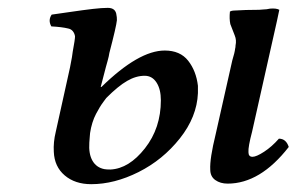

<svg xmlns="http://www.w3.org/2000/svg" viewBox="-20 -455 751 486"><path d="M249 -207Q248 -205.6 242.2 -197.8Q236.3 -189.9 232.4 -183.3Q228.5 -176.8 223.1 -166.7Q217.8 -156.7 213.9 -144.3Q210 -131.8 208 -118.2Q208 -114.3 207 -106.2Q206.1 -98.1 206.1 -94.2Q204.1 -65.4 214.1 -48.1Q224.1 -30.8 244.1 -26.9Q249 -25.9 259.8 -25.9Q306.6 -28.3 346.9 -79.6Q387.2 -130.9 387.2 -201.2Q387.2 -229 376.2 -246.1Q365.2 -263.2 346.2 -263.2Q324.2 -263.2 301.8 -250.2Q279.3 -237.3 249 -207ZM248 -285.2 234.9 -234.9H236.8Q331.1 -327.1 397 -327.1Q436 -327.1 456.3 -301.3Q476.6 -275.4 481 -237.8V-219.2Q478.5 -159.2 435.3 -104.7Q392.1 -50.3 330.8 -19.5Q269.5 11.2 210.9 11.2Q169.9 11.2 143.8 -11Q117.7 -33.2 116.2 -70.8Q114.7 -94.7 121.1 -121.1L157.2 -284.2Q163.6 -316.4 164.1 -324.2Q169.9 -355.5 169.9 -362.8Q168.9 -370.1 164.6 -375.7Q160.2 -381.3 152.8 -382.8Q137.2 -386.7 109.9 -388.2Q101.1 -403.8 110.8 -418Q125 -419.9 158.2 -424.8Q191.4 -429.7 214.8 -432.4Q238.3 -435.1 252.9 -435.1Q273.4 -435.1 274.9 -416Q275.9 -413.1 275.9 -403.8Q274.4 -388.2 256.8 -320.8Q255.9 -313.5 252.2 -300.3Q248.5 -287.1 248 -285.2ZM666 -335 618.2 -122.1Q607.9 -83 608.9 -69.8Q608.9 -58.1 619.1 -58.1Q628.9 -58.1 648.4 -70.8Q668 -83.5 686 -104Q704.1 -104 710.9 -83Q638.7 9.8 556.2 9.8Q537.6 9.8 524.9 0.7Q512.2 -8.3 512.2 -25.9Q510.7 -53.2 525.9 -115.2L567.9 -301.8Q574.2 -322.3 575.2 -332Q576.2 -335 576.2 -339.8Q579.1 -353.5 574.2 -365.2Q572.8 -369.6 563 -394Q560.1 -407.7 562 -425.8Q566.9 -428.2 570.8 -428.2Q601.1 -430.2 636.2 -430.2Q639.2 -430.7 644.8 -430.9Q650.4 -431.2 655 -431.6Q659.7 -432.1 663.1 -433.1Q679.2 -434.6 687 -430.2Q685.5 -420.9 666 -335Z"/></svg>

Font: Common Serif Medium
Style: Italic
Weight: 500
Italic angle: -12°
Designer: Philipp H. Poll, Khaled Hosny
Foundry: Stefan Peev, Context Ltd.
Version: Version 1.026